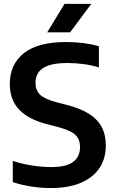

<svg xmlns="http://www.w3.org/2000/svg" viewBox="-20 -968 600 998"><path d="M244.5 9.5Q194 9.5 142.5 1.5Q91 -6.5 46.5 -21.5V-131.5Q77.5 -121 111.8 -114Q146 -107 180 -103.2Q214 -99.5 244.5 -99.5Q325 -99.5 360.5 -126.5Q396 -153.5 396 -203Q396 -245.5 369.8 -268.8Q343.5 -292 274.5 -309.5L224.5 -322.5Q128.5 -347 79.8 -397.8Q31 -448.5 31 -531.5Q31 -633.5 104 -691.5Q177 -749.5 323 -749.5Q370.5 -749.5 414.8 -743.8Q459 -738 494 -727.5V-617.5Q457.5 -629 415 -634.8Q372.5 -640.5 330 -640.5Q269.5 -640.5 233.2 -628Q197 -615.5 180.8 -592.8Q164.5 -570 164.5 -538.5Q164.5 -498.5 188.2 -475.8Q212 -453 274 -436.5L324 -423.5Q394.5 -406 440.2 -377.8Q486 -349.5 508 -308.8Q530 -268 530 -212Q530 -142.5 496 -93Q462 -43.5 398.2 -17Q334.5 9.5 244.5 9.5ZM225.5 -800 315.5 -948H454.5L344.5 -800Z"/></svg>

Font: Encode Sans Condensed Thin SemiBold
Style: Regular
Weight: 600
Version: Version 3.002